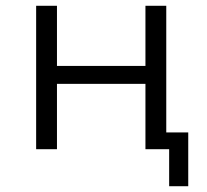

<svg xmlns="http://www.w3.org/2000/svg" viewBox="-20 -516 717 664"><path d="M565 128V0H483V-226H177V0H105V-496H177V-288H483V-496H555V-58H631V128Z"/></svg>

Font: Nunito Sans 6pt Light
Style: Regular
Weight: 300
Version: Version 3.101;gftools[0.9.27]